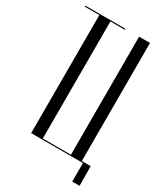

<svg xmlns="http://www.w3.org/2000/svg" viewBox="-200 -783 842 976"><g transform="rotate(30 221.5 -295.0)"><path d="M88 0H392V109H435L434 -6H382V-699H318V-6H153V-693H238V-699H3V-693H88Z"/></g></svg>

Font: Moniqa Display
Style: Regular
Weight: 400
Designer: Rajesh Rajput
Foundry: Rajesh Rajput
Version: Version 1.000